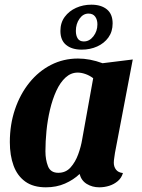

<svg xmlns="http://www.w3.org/2000/svg" viewBox="-20 -780 605 820"><path d="M176 20Q122 20 88 -4.5Q54 -29 38 -72.5Q22 -116 22 -173Q22 -248 44 -313Q66 -378 105.5 -427Q145 -476 198 -503Q251 -530 313 -530Q364 -530 418 -510L547 -526L471 -127Q470 -118 468 -106Q466 -94 466 -85Q466 -68 475.5 -55.5Q485 -43 505 -41Q499 -20 483 -6.5Q467 7 446.5 13.5Q426 20 404 20Q374 20 350.5 5.5Q327 -9 320 -37Q294 -12 257.5 4Q221 20 176 20ZM229 -42Q261 -42 281.5 -65Q302 -88 314 -121Q326 -154 331 -185L378 -446Q362 -458 344.5 -464Q327 -470 312 -470Q283 -470 260 -449Q237 -428 220.5 -392Q204 -356 193.5 -311.5Q183 -267 178.5 -221Q174 -175 174 -134Q174 -98 185 -70Q196 -42 229 -42ZM329 -568Q287 -568 262.5 -588Q238 -608 238 -648Q238 -683 256.5 -708Q275 -733 305 -746.5Q335 -760 370 -760Q412 -760 436.5 -740Q461 -720 461 -680Q461 -645 443 -620Q425 -595 395 -581.5Q365 -568 329 -568ZM338 -603Q362 -603 379 -625Q396 -647 396 -676Q396 -696 386.5 -709Q377 -722 358 -722Q335 -722 319.5 -700Q304 -678 304 -648Q304 -628 312 -615.5Q320 -603 338 -603Z"/></svg>

Font: Sansita Swashed Light SemiBold
Style: Regular
Weight: 600
Version: Version 1.003